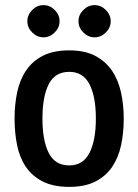

<svg xmlns="http://www.w3.org/2000/svg" viewBox="-20 -734 540 751"><path d="M251 -3Q189 -3 147.5 -24Q106 -45 81.5 -81Q57 -117 47 -165.5Q37 -214 37 -270Q37 -326 47.5 -374.5Q58 -423 82.5 -459Q107 -495 148 -516Q189 -537 251 -537Q311 -537 351.5 -516Q392 -495 417 -459Q442 -423 453 -374Q464 -325 464 -270Q464 -214 453.5 -165.5Q443 -117 418.5 -81Q394 -45 353 -24Q312 -3 251 -3ZM251 -87Q305 -87 330 -136Q355 -185 355 -270Q355 -356 330 -404.5Q305 -453 251 -453Q195 -453 170.5 -404.5Q146 -356 146 -270Q146 -185 170.5 -136Q195 -87 251 -87ZM150 -714Q175 -714 194 -695Q213 -676 213 -651Q213 -626 194 -607Q175 -588 150 -588Q125 -588 106 -607Q87 -626 87 -651Q87 -676 106 -695Q125 -714 150 -714ZM350 -714Q375 -714 394 -695Q413 -676 413 -651Q413 -626 394 -607Q375 -588 350 -588Q325 -588 306 -607Q287 -626 287 -651Q287 -676 306 -695Q325 -714 350 -714Z"/></svg>

Font: D2Coding ligature
Style: Bold
Weight: 700
Monospace: yes
Designer: Yong-Rak Park; Jeong-Hwan Yoon; Sang-Min Lee;
Foundry: NHN Corporation
Version: Version 1.3.2; Build 20180524